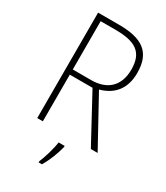

<svg xmlns="http://www.w3.org/2000/svg" viewBox="-226 -810 976 1126"><g transform="rotate(30 262.0 -246.5)"><path d="M234 -714H93V0H131V-316H285L456 0H502L323 -326C414 -351 469 -414 469 -522C469 -666 387 -714 234 -714ZM230 -678C367 -678 429 -639 429 -522C429 -408 361 -351 256 -351H131V-678ZM314 69V61H273C268 103 245 180 230 213V221H252C280 176 302 117 314 69Z"/></g></svg>

Font: Noto Sans Thai SemCond ExtLt
Style: Regular
Weight: 200
Width: 4
Designer: Monotype Design Team
Foundry: Monotype Imaging Inc.
Version: Version 2.002